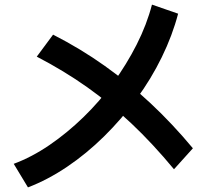

<svg xmlns="http://www.w3.org/2000/svg" viewBox="-20 -802 920 824"><path d="M38.9 -98.9Q116.7 -127.8 192.2 -179.4Q267.8 -231.1 337.8 -298.9Q407.8 -366.7 465.6 -446.1Q523.3 -525.6 566.7 -611.1Q610 -696.7 632.2 -782.2L744.4 -743.3Q720 -650 674.4 -556.7Q628.9 -463.3 565.6 -377.2Q502.2 -291.1 426.7 -216.7Q351.1 -142.2 267.8 -86.1Q184.4 -30 100 2.2ZM726.7 -75.6Q635.6 -185.6 545 -271.1Q454.4 -356.7 355 -427.2Q255.6 -497.8 137.8 -558.9L207.8 -653.3Q325.6 -593.3 429.4 -519.4Q533.3 -445.6 626.7 -358.3Q720 -271.1 807.8 -165.6Z"/></svg>

Font: Paperlogy 6 SemiBold
Style: Regular
Weight: 600
Designer: redesigned by Lee Juim, glyphs from Gmarket Sans & Montserrat
Foundry: PT&
Version: Version 1.001